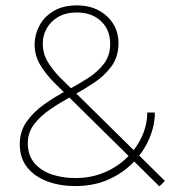

<svg xmlns="http://www.w3.org/2000/svg" viewBox="-20 -675 670 701"><path d="M106.4 -512.7Q106.4 -472.7 126.2 -439.2Q146 -405.8 175.8 -375.5L562 5.4L582 -14.6L198.7 -392.6Q171.9 -419.9 154.1 -449.5Q136.2 -479 136.2 -517.6Q136.2 -545.4 150.4 -571Q164.6 -596.7 192.1 -613Q219.7 -629.4 260.3 -629.4Q315.4 -629.4 348.9 -597.7Q382.3 -565.9 382.3 -514.6Q382.3 -472.2 359.4 -442.1Q336.4 -412.1 300 -388.9Q263.7 -365.7 222.2 -343.8Q179.7 -321.3 140.9 -293.7Q102.1 -266.1 77.1 -230.7Q52.2 -195.3 52.2 -148.4Q52.2 -97.7 79.6 -63.7Q106.9 -29.8 153.1 -12.7Q199.2 4.4 254.9 4.4Q322.3 4.4 376 -19.5Q429.7 -43.5 467.5 -83Q505.4 -122.6 525.4 -169.9Q545.4 -217.3 545.4 -264.2H517.6Q517.6 -219.7 498.3 -177Q479 -134.3 443.8 -99.9Q408.7 -65.4 360.6 -45.2Q312.5 -24.9 254.4 -24.9Q208.5 -24.9 169.2 -38.1Q129.9 -51.3 105.7 -79.6Q81.5 -107.9 81.5 -152.3Q81.5 -190.9 104.2 -220.9Q127 -251 163.1 -275.6Q199.2 -300.3 239.3 -322.3Q282.2 -345.7 321.8 -371.8Q361.3 -397.9 387 -432.9Q412.6 -467.8 412.6 -517.6Q412.6 -556.2 393.8 -587.2Q375 -618.2 340.8 -636.7Q306.6 -655.3 260.7 -655.3Q209.5 -655.3 175 -634.3Q140.6 -613.3 123.5 -580.6Q106.4 -547.9 106.4 -512.7Z"/></svg>

Font: Estedad-FD-VF Thin
Style: Regular
Weight: 100
Designer: Amin Abedi
Version: Version 5.0